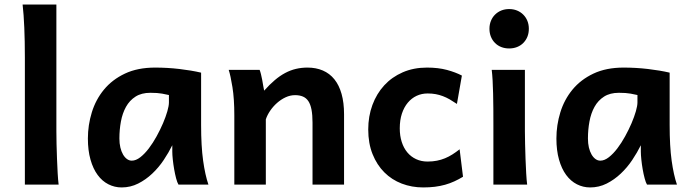

<svg xmlns="http://www.w3.org/2000/svg" viewBox="-20 -801 2998 833"><path d="M224.6 -231.9Q224.6 -208.5 225.3 -176.8Q226.1 -145 227.3 -112.3Q228.5 -79.6 230.2 -49.8Q231.9 -20 234.4 0H87.9V-551.8Q87.9 -623 85.4 -680.9Q83 -738.8 78.1 -781.2H224.6Z M712.9 -388.7Q702.6 -391.1 683.1 -394.8Q663.6 -398.4 632.3 -398.4Q593.8 -398.4 567.9 -381.8Q542 -365.2 526.6 -337.4Q511.2 -309.6 504.6 -273.9Q498 -238.3 498 -200.2Q498 -178.7 502.2 -161.1Q506.3 -143.6 513.7 -130.9Q521 -118.2 530.8 -111.1Q540.5 -104 551.8 -104Q569.8 -104 588.9 -118.9Q607.9 -133.8 625.7 -157.2Q643.6 -180.7 659.4 -209.5Q675.3 -238.3 687.3 -266.4Q699.2 -294.4 706.1 -318.4Q712.9 -342.3 712.9 -356.4ZM754.4 0Q749 -8.8 744.1 -27.1Q739.3 -45.4 735.6 -66.7Q731.9 -87.9 729.7 -108.6Q727.5 -129.4 727.5 -143.1V-170.9Q711.9 -139.2 690.2 -106.7Q668.5 -74.2 640.6 -47.9Q612.8 -21.5 579.3 -4.6Q545.9 12.2 507.8 12.2Q477.1 12.2 450.2 -1.5Q423.3 -15.1 403.6 -42Q383.8 -68.8 372.6 -108.6Q361.3 -148.4 361.3 -200.2Q361.3 -258.3 378.4 -313.7Q395.5 -369.1 431.2 -412.4Q466.8 -455.6 522 -481.7Q577.1 -507.8 652.8 -507.8Q706.1 -507.8 758.3 -501.7Q810.5 -495.6 852.5 -485.8V-258.8Q852.5 -166.5 861.3 -103.8Q870.1 -41 884.3 0Z M1335.9 0V-268.6Q1335.9 -302.2 1331.5 -325.2Q1327.1 -348.1 1317.9 -362.1Q1308.6 -376 1294.2 -382.1Q1279.8 -388.2 1260.3 -388.2Q1239.3 -388.2 1219.2 -378.9Q1199.2 -369.6 1182.1 -354.5Q1165 -339.4 1152.3 -320.8Q1139.6 -302.2 1133.3 -283.2V0H996.6V-300.3Q996.6 -372.6 988.5 -422.6Q980.5 -472.7 972.2 -498H1106.4Q1109.4 -490.7 1112.3 -478.8Q1115.2 -466.8 1117.7 -453.9Q1120.1 -440.9 1122.1 -428.2L1126 -407.7Q1149.4 -434.1 1171.9 -453.1Q1194.3 -472.2 1217.3 -484.4Q1240.2 -496.6 1264.2 -502.2Q1288.1 -507.8 1314 -507.8Q1351.1 -507.8 1380.6 -495.1Q1410.2 -482.4 1430.7 -457Q1451.2 -431.6 1461.9 -393.6Q1472.7 -355.5 1472.7 -305.2V0Z M1962.4 -350.1Q1945.8 -361.3 1930.9 -369.9Q1916 -378.4 1901.1 -384Q1886.2 -389.6 1870.1 -392.6Q1854 -395.5 1835 -395.5Q1809.6 -395.5 1787.6 -385.3Q1765.6 -375 1749.3 -355.5Q1732.9 -335.9 1723.6 -307.9Q1714.4 -279.8 1714.4 -244.1Q1714.4 -211.9 1722.9 -185.3Q1731.4 -158.7 1747.1 -139.9Q1762.7 -121.1 1785.2 -110.6Q1807.6 -100.1 1835 -100.1Q1856.9 -100.1 1875.5 -103.8Q1894 -107.4 1910.6 -114.3Q1927.2 -121.1 1942.6 -130.9Q1958 -140.6 1974.1 -153.3L1988.8 -34.2Q1970.2 -22.9 1951.2 -14.2Q1932.1 -5.4 1911.1 0.5Q1890.1 6.3 1866.7 9.3Q1843.3 12.2 1815.9 12.2Q1766.6 12.2 1723.1 -4.4Q1679.7 -21 1647.5 -53.2Q1615.2 -85.4 1596.4 -132.3Q1577.6 -179.2 1577.6 -239.3Q1577.6 -296.4 1595.7 -345.5Q1613.8 -394.5 1647 -430.7Q1680.2 -466.8 1727.3 -487.3Q1774.4 -507.8 1832.5 -507.8Q1881.3 -507.8 1919.2 -497.6Q1957 -487.3 1983.9 -473.1Z M2103.5 -676.3Q2103.5 -694.8 2109.9 -710.4Q2116.2 -726.1 2127.7 -737.5Q2139.2 -749 2154.8 -755.4Q2170.4 -761.7 2189 -761.7Q2207.5 -761.7 2223.1 -755.4Q2238.8 -749 2250.2 -737.5Q2261.7 -726.1 2268.1 -710.4Q2274.4 -694.8 2274.4 -676.3Q2274.4 -657.2 2268.1 -641.6Q2261.7 -626 2250.2 -614.5Q2238.8 -603 2223.1 -596.9Q2207.5 -590.8 2189 -590.8Q2170.4 -590.8 2154.8 -596.9Q2139.2 -603 2127.7 -614.5Q2116.2 -626 2109.9 -641.6Q2103.5 -657.2 2103.5 -676.3ZM2257.3 -498V-231.9Q2257.3 -208.5 2258.1 -176.5Q2258.8 -144.5 2260 -111.8Q2261.2 -79.1 2262.9 -49.3Q2264.6 -19.5 2267.1 0H2120.6V-258.8Q2120.6 -294.4 2120.4 -329.1Q2120.1 -363.8 2119.4 -394.8Q2118.7 -425.8 2117.2 -452.4Q2115.7 -479 2113.3 -498Z M2745.6 -388.7Q2735.4 -391.1 2715.8 -394.8Q2696.3 -398.4 2665 -398.4Q2626.5 -398.4 2600.6 -381.8Q2574.7 -365.2 2559.3 -337.4Q2543.9 -309.6 2537.4 -273.9Q2530.8 -238.3 2530.8 -200.2Q2530.8 -178.7 2534.9 -161.1Q2539.1 -143.6 2546.4 -130.9Q2553.7 -118.2 2563.5 -111.1Q2573.2 -104 2584.5 -104Q2602.5 -104 2621.6 -118.9Q2640.6 -133.8 2658.4 -157.2Q2676.3 -180.7 2692.1 -209.5Q2708 -238.3 2720 -266.4Q2731.9 -294.4 2738.8 -318.4Q2745.6 -342.3 2745.6 -356.4ZM2787.1 0Q2781.7 -8.8 2776.9 -27.1Q2772 -45.4 2768.3 -66.7Q2764.6 -87.9 2762.5 -108.6Q2760.3 -129.4 2760.3 -143.1V-170.9Q2744.6 -139.2 2722.9 -106.7Q2701.2 -74.2 2673.3 -47.9Q2645.5 -21.5 2612.1 -4.6Q2578.6 12.2 2540.5 12.2Q2509.8 12.2 2482.9 -1.5Q2456.1 -15.1 2436.3 -42Q2416.5 -68.8 2405.3 -108.6Q2394 -148.4 2394 -200.2Q2394 -258.3 2411.1 -313.7Q2428.2 -369.1 2463.9 -412.4Q2499.5 -455.6 2554.7 -481.7Q2609.9 -507.8 2685.5 -507.8Q2738.8 -507.8 2791 -501.7Q2843.3 -495.6 2885.3 -485.8V-258.8Q2885.3 -166.5 2894 -103.8Q2902.8 -41 2917 0Z"/></svg>

Font: Andika New Basic
Style: Bold
Weight: 700
Designer: Victor Gaultney, Annie Olsen, Pablo Ugerman
Foundry: SIL International
Version: Version 5.500; ttfautohint (v1.8.3)